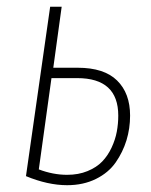

<svg xmlns="http://www.w3.org/2000/svg" viewBox="-20 -540 447 570"><path d="M210.9 -338.9Q289.1 -338.9 327.6 -301Q366.2 -263.2 366.2 -196.8Q366.2 -158.7 355.5 -123.5Q344.7 -88.4 323.5 -57.9Q302.2 -27.3 264.9 -8.8Q227.5 9.8 179.2 9.8Q122.1 9.8 57.1 -17.1L128.9 -520H163.1L138.2 -338.9ZM179.2 -21Q212.9 -21 239.7 -32Q266.6 -43 283.4 -60.5Q300.3 -78.1 311.3 -101.8Q322.3 -125.5 326.7 -148.9Q331.1 -172.4 331.1 -196.8Q331.1 -308.1 209 -308.1H132.8L95.2 -37.1Q137.7 -21 179.2 -21Z"/></svg>

Font: Fira Sans Compressed UltraLight
Style: Italic
Weight: 200
Width: 3
Italic angle: -8°
Designer: Carrois Corporate & Edenspiekermann AG
Foundry: Carrois Corporate GbR & Edenspiekermann AG
Version: Version 4.203;PS 004.203;hotconv 1.0.88;makeotf.lib2.5.64775